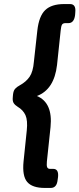

<svg xmlns="http://www.w3.org/2000/svg" viewBox="-20 -788 391 946"><path d="M201 138Q139 138 114 108.5Q89 79 96 8L112 -146Q117 -195 105.5 -220.5Q94 -246 67 -262Q54 -270 47.5 -280Q41 -290 43 -309L44 -321Q46 -341 54.5 -350.5Q63 -360 78 -368Q109 -385 126 -410Q143 -435 147 -484L164 -638Q172 -709 203 -738.5Q234 -768 296 -768H325Q355 -768 351 -728L350 -714Q345 -674 317 -674H302Q290 -674 285.5 -666.5Q281 -659 279 -638L261 -468Q247 -347 162 -315Q241 -282 229 -162L211 8Q209 28 212.5 36Q216 44 226 44H242Q270 44 266 84L264 98Q260 138 230 138Z"/></svg>

Font: Asap Expanded Expanded Regular
Style: Bold Italic
Weight: 700
Width: 7
Italic angle: -6°
Designer: Pablo Cosgaya
Foundry: Omnibus-Type
Version: Version 3.001; ttfautohint (v1.8.4.7-5d5b)